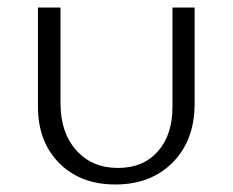

<svg xmlns="http://www.w3.org/2000/svg" viewBox="-20 -485 620 511"><path d="M287 6Q194 6 137.5 -51Q81 -108 81 -201V-465H141V-210Q141 -132 183 -85Q225 -38 294 -38Q361 -38 400 -82Q439 -126 439 -200V-465H498V-209Q498 -112 440 -53Q382 6 287 6Z"/></svg>

Font: EauTestSC Semilight
Style: Regular
Weight: 300
Designer: Christian Thalmann (Catharsis Fonts)
Version: Version 0.001;PS 000.001;hotconv 1.0.88;makeotf.lib2.5.64775